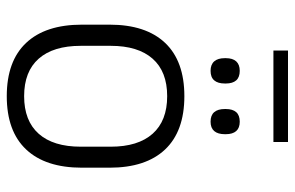

<svg xmlns="http://www.w3.org/2000/svg" viewBox="-168 -670 850 553"><g transform="rotate(90 256.5 -393.0)"><path d="M125 -756V-798H388.5V-756ZM256.5 12Q155.5 12 103 -43.8Q50.5 -99.5 50.5 -204.5V-284Q50.5 -388.5 103 -444Q155.5 -499.5 256.5 -499.5Q357.5 -499.5 410 -444Q462.5 -388.5 462.5 -284V-204.5Q462.5 -99.5 410 -43.8Q357.5 12 256.5 12ZM256.5 -38Q327.5 -38 364.8 -80Q402 -122 402 -201V-287.5Q402 -366 364.8 -408Q327.5 -450 256.5 -450Q185.5 -450 148.5 -408Q111.5 -366 111.5 -287.5V-201Q111.5 -122 148.5 -80Q185.5 -38 256.5 -38ZM183.5 -575Q165.5 -575 156.2 -585.5Q147 -596 147 -616V-619Q147 -638.5 156.2 -648.8Q165.5 -659 183.5 -659Q202 -659 211 -648.8Q220 -638.5 220 -619V-616Q220 -596 211 -585.5Q202 -575 183.5 -575ZM330 -575Q311.5 -575 302.5 -585.5Q293.5 -596 293.5 -616V-619Q293.5 -638.5 302.5 -648.8Q311.5 -659 330 -659Q348 -659 357 -648.8Q366 -638.5 366 -619V-616Q366 -596 357 -585.5Q348 -575 330 -575Z"/></g></svg>

Font: Anek Latin Medium Light
Style: Regular
Weight: 300
Version: Version 1.003